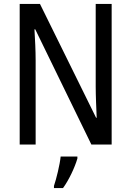

<svg xmlns="http://www.w3.org/2000/svg" viewBox="-20 -734 666 975"><path d="M547 0V-714H466V-294C466 -247 469 -187 471 -136H468L183 -714H80V0H161V-426C161 -477 158 -533 155 -585H159L444 0ZM373 71V61H288C284 102 266 175 254 210V221H300C330 180 360 116 373 71Z"/></svg>

Font: Noto Sans Lao Looped Condensed
Style: Regular
Weight: 400
Width: 3
Designer: Mark Frömberg, Ben Mitchell
Foundry: The Fontpad Ltd
Version: Version 1.003